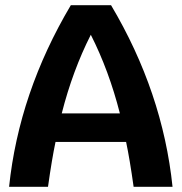

<svg xmlns="http://www.w3.org/2000/svg" viewBox="-20 -720 700 740"><path d="M466 -173H194Q180 -107 165 0H15Q53 -363 253 -700H408Q607 -365 645 0H495Q480 -107 466 -173ZM442 -283Q400 -448 330 -586Q260 -448 218 -283Z"/></svg>

Font: Krub
Style: Bold
Weight: 700
Version: Version 1.000; ttfautohint (v1.6)